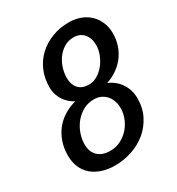

<svg xmlns="http://www.w3.org/2000/svg" viewBox="-174 -832 881 954"><g transform="rotate(-30 266.0 -355.5)"><path d="M378.4 -364.7Q421.9 -346.2 446.3 -308.6Q470.7 -271 470.7 -224.1Q470.7 -168.5 448.2 -124.8Q425.8 -81.1 389.2 -51Q352.5 -21 305.4 -5.4Q258.3 10.3 208.5 10.3Q167 10.3 133.8 -1Q100.6 -12.2 77.1 -32.7Q53.7 -53.2 41.3 -82.8Q28.8 -112.3 28.8 -148.9Q28.8 -192.4 41.5 -228.3Q54.2 -264.2 76.4 -291.5Q98.6 -318.8 129.2 -337.4Q159.7 -356 195.3 -365.2Q181.2 -372.6 167.5 -384Q153.8 -395.5 143.1 -410.9Q132.3 -426.3 125.7 -446Q119.1 -465.8 119.1 -490.2Q119.1 -541.5 137.9 -584.2Q156.7 -627 189.7 -657.2Q222.7 -687.5 267.1 -704.3Q311.5 -721.2 362.8 -721.2Q399.9 -721.2 430.2 -709.5Q460.4 -697.8 481.7 -676.8Q502.9 -655.8 514.6 -627.4Q526.4 -599.1 526.4 -566.4Q526.4 -528.3 515.4 -496.1Q504.4 -463.9 484.9 -438.5Q465.3 -413.1 438.2 -394.3Q411.1 -375.5 378.4 -364.7ZM374 -223.6Q374 -245.6 367.4 -264.6Q360.8 -283.7 348.6 -297.6Q336.4 -311.5 318.8 -319.6Q301.3 -327.6 279.3 -327.6Q245.1 -327.6 217.3 -312Q189.5 -296.4 169.7 -272Q149.9 -247.6 139.2 -217Q128.4 -186.5 128.4 -157.2Q128.4 -112.8 153.6 -88.9Q178.7 -64.9 224.6 -64.9Q256.3 -64.9 283.7 -78.6Q311 -92.3 331.1 -114.5Q351.1 -136.7 362.5 -165.3Q374 -193.8 374 -223.6ZM425.3 -555.7Q425.3 -575.2 419.9 -591.6Q414.6 -607.9 404.5 -619.9Q394.5 -631.8 379.9 -638.4Q365.2 -645 346.7 -645Q315.4 -645 291.3 -630.1Q267.1 -615.2 250.5 -592Q233.9 -568.8 225.3 -541Q216.8 -513.2 216.8 -487.3Q216.8 -448.2 237.3 -425.5Q257.8 -402.8 296.4 -402.8Q322.8 -402.8 346.2 -417Q369.6 -431.2 387.2 -453.6Q404.8 -476.1 415 -502.9Q425.3 -529.8 425.3 -555.7Z"/></g></svg>

Font: Ufes Sans
Style: Italic
Weight: 400
Designer: Ricardo Esteves & Filipe Motta
Foundry: ProDesignUfes - Ricardo Esteves, Filipe Motta
Version: Version 2.0